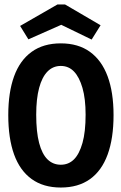

<svg xmlns="http://www.w3.org/2000/svg" viewBox="-20 -827 540 859"><path d="M252 12Q174 12 121.5 -26Q69 -64 43 -136Q17 -208 17 -312Q17 -414 43 -485.5Q69 -557 121.5 -595Q174 -633 252 -633Q330 -633 382.5 -595Q435 -557 461.5 -485.5Q488 -414 488 -312Q488 -208 461.5 -135.5Q435 -63 382.5 -25.5Q330 12 252 12ZM252 -90Q287 -90 311 -114Q335 -138 349 -187.5Q363 -237 363 -314Q363 -385 349 -433.5Q335 -482 311 -507Q287 -532 252 -532Q217 -532 192.5 -507Q168 -482 155 -433.5Q142 -385 142 -314Q142 -237 155 -187.5Q168 -138 192.5 -114Q217 -90 252 -90ZM107 -651 70 -711 237 -807H271L430 -714L390 -650L254 -716Z"/></svg>

Font: Inconsolata ExtraBold
Style: Regular
Weight: 800
Designer: Raph Levien, Cyreal, Brenton Simpson
Foundry: Raph Levien, Cyreal, Google
Version: Version 3.001